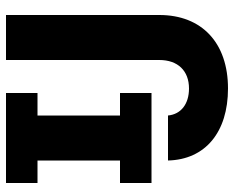

<svg xmlns="http://www.w3.org/2000/svg" viewBox="-90 -680 780 640"><g transform="rotate(-90 300.0 -360.0)"><path d="M10 -245H310V-350H235V-625H310V-730H10V-625H85V-350H10ZM325 10C477 10 570 -77 570 -219V-730H420V-219C420 -157 384 -120 325 -120C273 -120 239 -147 235 -190H85C88 -66 179 10 325 10Z"/></g></svg>

Font: JetBrains Mono ExtraBold
Style: Regular
Weight: 800
Monospace: yes
Designer: Philipp Nurullin, Konstantin Bulenkov
Foundry: JetBrains
Version: Version 2.305